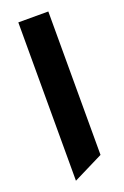

<svg xmlns="http://www.w3.org/2000/svg" viewBox="-119 -596 428 661"><g transform="rotate(-20 95.0 -265.0)"><path d="M40 24.9V-555.2H149.9V-29.8Z"/></g></svg>

Font: Horta
Style: Regular
Weight: 600
Width: 3
Version: Version 0.11